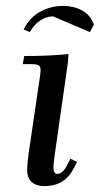

<svg xmlns="http://www.w3.org/2000/svg" viewBox="-20 -631 342 658"><path d="M58.1 -411.1 63 -439Q151.4 -439 214.8 -445.8L212.9 -418L168 -104Q163.1 -68.8 163.1 -58.1Q163.1 -35.2 175.8 -35.2Q194.8 -35.2 210 -64.9L221.2 -86.9L244.1 -76.2L232.9 -54.2Q201.7 6.8 132.8 6.8Q104 6.8 88.6 -7.1Q73.2 -21 73.2 -47.9Q73.2 -71.8 78.1 -105L116.2 -363.8Q119.1 -380.9 119.1 -391.1Q119.1 -402.8 112.8 -407Q106.4 -411.1 88.9 -411.1ZM61 -529.8Q82 -571.8 118.4 -591.3Q154.8 -610.8 195.8 -610.8Q231.9 -610.8 260.7 -595.5Q289.6 -580.1 301.8 -546.9L288.1 -521L161.1 -575.2Q112.3 -572.3 82 -521Z"/></svg>

Font: Dihjauti
Style: Bold Italic
Weight: 700
Italic angle: -9°
Designer: T. Christopher White
Version: Version 3.0.0